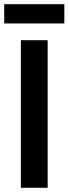

<svg xmlns="http://www.w3.org/2000/svg" viewBox="-41 -891 325 911"><path d="M58.1 0V-700.2H185.1V0ZM-21 -779.8V-871.1H264.2V-779.8Z"/></svg>

Font: LT Hoop SemBd
Style: Regular
Weight: 600
Designer: Daniel Lyons
Foundry: LyonsType
Version: Version 1.000